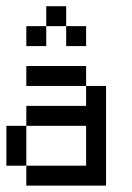

<svg xmlns="http://www.w3.org/2000/svg" viewBox="-20 -582 415 602"><path d="M62.5 -312.5V-375H125V-312.5ZM125 -312.5V-375H187.5V-312.5ZM187.5 -312.5V-375H250V-312.5ZM250 -250V-312.5H312.5V-250ZM250 -187.5V-250H312.5V-187.5ZM250 -125V-187.5H312.5V-125ZM250 -62.5V-125H312.5V-62.5ZM250 0V-62.5H312.5V0ZM187.5 0V-62.5H250V0ZM125 0V-62.5H187.5V0ZM62.5 0V-62.5H125V0ZM0 -62.5V-125H62.5V-62.5ZM0 -125V-187.5H62.5V-125ZM62.5 -187.5V-250H125V-187.5ZM125 -187.5V-250H187.5V-187.5ZM187.5 -187.5V-250H250V-187.5ZM62.5 -437.5V-500H125V-437.5ZM125 -500V-562.5H187.5V-500ZM187.5 -437.5V-500H250V-437.5Z"/></svg>

Font: AprilSans
Style: Regular
Weight: 400
Designer: typesprite
Version: Version 1.001;PS 001.001;hotconv 1.0.88;makeotf.lib2.5.64775